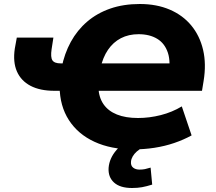

<svg xmlns="http://www.w3.org/2000/svg" viewBox="-20 -736 1081 960"><path d="M645 11Q535 11 452.5 -27Q370 -65 324.5 -135.5Q279 -206 278 -303L305 -282H252Q180 -282 132.5 -307Q85 -332 64.5 -379Q44 -426 54 -493L64 -548H247L238 -490Q232 -450 242 -434.5Q252 -419 284 -419H317L288 -397Q302 -468 334 -526.5Q366 -585 415.5 -627.5Q465 -670 531 -693Q597 -716 679 -716Q763 -716 828.5 -688Q894 -660 936.5 -608.5Q979 -557 995.5 -486.5Q1012 -416 998 -331L990 -282H447L472 -299Q474 -249 497.5 -215Q521 -181 564.5 -163.5Q608 -146 670 -146Q727 -146 784 -160.5Q841 -175 889 -204L938 -59Q898 -37 851 -21Q804 -5 752 3Q700 11 645 11ZM673 -565Q623 -565 584.5 -545Q546 -525 520 -487Q494 -449 482 -394L458 -419H871L821 -352Q835 -425 819.5 -472Q804 -519 766 -542Q728 -565 673 -565ZM640 204Q580 204 550 176.5Q520 149 523 103Q527 55 562.5 14Q598 -27 651 -48L697 0Q678 9 664.5 21Q651 33 643.5 46Q636 59 635 72Q633 92 645.5 102Q658 112 677 112Q693 112 705 109.5Q717 107 733 102L741 187Q712 196 690 200Q668 204 640 204Z"/></svg>

Font: Nunito Sans 9pt Black
Style: Italic
Weight: 900
Italic angle: -9°
Version: Version 3.101;gftools[0.9.27]